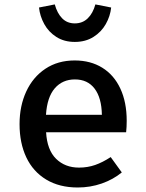

<svg xmlns="http://www.w3.org/2000/svg" viewBox="-20 -827 655 861"><path d="M186.7 -233.8Q191.3 -154.4 231.5 -114.9Q271.8 -75.4 334.4 -75.4Q372.8 -75.4 406.7 -87.2Q440.5 -99 476.4 -122.6L526.2 -53.8Q487.7 -22.1 436.4 -4.1Q385.1 13.8 328.7 13.8Q246.2 13.8 187.2 -21.8Q128.2 -57.4 97.9 -121.5Q67.7 -185.6 67.7 -270.3Q67.7 -351.8 97.7 -416.7Q127.7 -481.5 183.6 -518.7Q239.5 -555.9 314.9 -555.9Q386.2 -555.9 438.7 -523.3Q491.3 -490.8 519.7 -429.7Q548.2 -368.7 548.2 -285.1Q548.2 -256.9 545.6 -233.8ZM186.2 -312.3H436.9Q435.4 -388.7 404.1 -429.7Q372.8 -470.8 315.9 -470.8Q260 -470.8 225.6 -431Q191.3 -391.3 186.2 -312.3ZM154.9 -793.3 225.6 -807.2Q236.4 -767.7 258.7 -744.9Q281 -722.1 315.4 -722.1Q350.3 -722.1 373.6 -744.9Q396.9 -767.7 407.7 -807.2L478.5 -793.3Q474.4 -754.4 454.4 -719Q434.4 -683.6 399 -661.3Q363.6 -639 315.4 -639Q267.7 -639 232.8 -661.3Q197.9 -683.6 178.5 -719Q159 -754.4 154.9 -793.3Z"/></svg>

Font: Fira Code Fixed Medium
Style: Regular
Weight: 500
Monospace: yes
Designer: Carrois Corporate, Edenspiekermann AG, Nikita Prokopov
Foundry: Carrois Corporate, Edenspiekermann AG, Nikita Prokopov
Version: Version 5.002